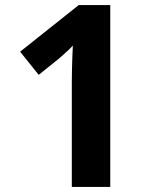

<svg xmlns="http://www.w3.org/2000/svg" viewBox="-20 -734 612 754"><path d="M413 0H262V-413Q262 -430 262.5 -455Q263 -480 264 -507Q265 -534 266 -555Q261 -549 244.5 -533.5Q228 -518 214 -506L132 -440L59 -531L289 -714H413Z"/></svg>

Font: Noto Sans Cham
Style: Bold
Weight: 700
Version: Version 2.002